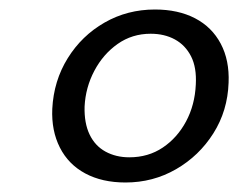

<svg xmlns="http://www.w3.org/2000/svg" viewBox="-20 -732 501 404"><path d="M244 -348Q195 -348 159.5 -367Q124 -386 106 -421.5Q88 -457 90 -503Q93 -562 122.5 -609.5Q152 -657 200 -684.5Q248 -712 306 -712Q355 -712 390.5 -693.5Q426 -675 444.5 -640Q463 -605 461 -558Q459 -499 429 -451.5Q399 -404 350.5 -376Q302 -348 244 -348ZM252 -401Q292 -401 322.5 -421.5Q353 -442 371.5 -476.5Q390 -511 392 -554Q394 -590 382 -613.5Q370 -637 348 -649Q326 -661 297 -661Q258 -661 227.5 -639.5Q197 -618 178.5 -583Q160 -548 158 -508Q157 -473 168.5 -449Q180 -425 202 -413Q224 -401 252 -401Z"/></svg>

Font: DM Sans 28pt
Style: Italic
Weight: 400
Italic angle: -10°
Version: Version 4.004;gftools[0.9.30]